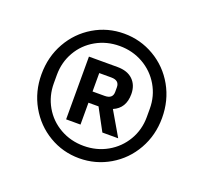

<svg xmlns="http://www.w3.org/2000/svg" viewBox="-85 -843 665 627"><g transform="rotate(20 247.5 -529.5)"><path d="M38 -529Q38 -590 66 -639.5Q94 -689 142 -717.5Q190 -746 247 -746Q304 -746 352.5 -717.5Q401 -689 429 -639.5Q457 -590 457 -529Q457 -469 429 -419.5Q401 -370 352.5 -341.5Q304 -313 247 -313Q190 -313 142 -341.5Q94 -370 66 -419.5Q38 -469 38 -529ZM409 -515V-544Q409 -588 387.5 -624.5Q366 -661 329 -682Q292 -703 247 -703Q202 -703 165 -682Q128 -661 107 -624.5Q86 -588 86 -544V-515Q86 -471 107 -434.5Q128 -398 165 -377Q202 -356 247 -356Q292 -356 329 -377Q366 -398 387.5 -434.5Q409 -471 409 -515ZM164 -418V-636H263Q298 -636 317 -617.5Q336 -599 336 -568Q336 -519 296 -502L345 -418H290L249 -494H214V-418ZM256 -533Q284 -533 284 -557V-573Q284 -597 256 -597H214V-533Z"/></g></svg>

Font: IBM Plex Sans JP Medm
Style: Regular
Weight: 500
Designer: Mike Abbink; Paul van der Laan; Pieter van Rosmalen; Wujin Sim; Yejin Wi; Jinhee Kim; Boomi Park; Yona Kim; Kichan Ma
Foundry: Sandoll Inc.
Version: Version 1.002